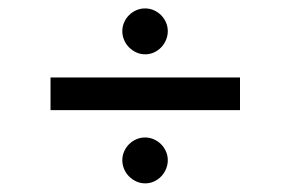

<svg xmlns="http://www.w3.org/2000/svg" viewBox="-20 -534 690 456"><path d="M270.5 -153.5Q270.5 -164.5 274.8 -174.2Q279 -184 286.5 -191.5Q294 -199 303.8 -203.2Q313.5 -207.5 324.5 -207.5Q335.5 -207.5 345.2 -203.2Q355 -199 362.5 -191.5Q370 -184 374.2 -174.2Q378.5 -164.5 378.5 -153.5Q378.5 -142.5 374.2 -132.5Q370 -122.5 362.8 -115Q355.5 -107.5 345.8 -103Q336 -98.5 325 -98.5Q313.5 -98.5 303.8 -103Q294 -107.5 286.5 -115Q279 -122.5 274.8 -132.5Q270.5 -142.5 270.5 -153.5ZM270.5 -460Q270.5 -471 274.8 -480.8Q279 -490.5 286.5 -498Q294 -505.5 303.8 -509.8Q313.5 -514 324.5 -514Q335.5 -514 345.2 -509.8Q355 -505.5 362.5 -498Q370 -490.5 374.2 -480.8Q378.5 -471 378.5 -460Q378.5 -449 374.2 -439Q370 -429 362.8 -421.5Q355.5 -414 345.8 -409.5Q336 -405 325 -405Q313.5 -405 303.8 -409.5Q294 -414 286.5 -421.5Q279 -429 274.8 -439Q270.5 -449 270.5 -460ZM100 -350H550V-272.5H100Z"/></svg>

Font: B612 Mono
Style: Regular
Weight: 400
Version: Version 1.005